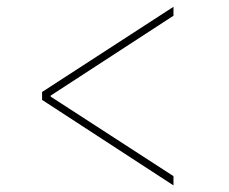

<svg xmlns="http://www.w3.org/2000/svg" viewBox="-20 -568 677 568"><path d="M104.5 -272.5 493.2 -19.5V-46.9L129.9 -282.2V-285.2L493.2 -521.5V-547.9L104.5 -295.9Z"/></svg>

Font: Raveo Thin
Style: Regular
Weight: 100
Designer: Jakub Foglar, Rasmus Andersson (Inter)
Foundry: Jakubfoglar.com
Version: Version 1.100;Glyphs 3.2.3 (3260)